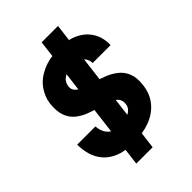

<svg xmlns="http://www.w3.org/2000/svg" viewBox="-261 -931 1162 1162"><g transform="rotate(-45 319.5 -350.0)"><path d="M280 12Q207 12 159 -8Q111 -28 82.5 -62Q54 -96 42.5 -137.5Q31 -179 31 -222H187Q190 -185 205 -162Q220 -139 244 -128.5Q268 -118 296 -118Q327 -118 352 -126Q377 -134 393.5 -149Q410 -164 413 -186Q417 -219 399.5 -237.5Q382 -256 351 -267.5Q320 -279 282.5 -288.5Q245 -298 208.5 -312Q172 -326 142.5 -350Q113 -374 98.5 -414Q84 -454 91 -516Q98 -567 130 -612Q162 -657 222 -684.5Q282 -712 370 -712Q437 -712 482 -692.5Q527 -673 554 -642Q581 -611 591.5 -575Q602 -539 600 -505H447Q446 -530 434.5 -547Q423 -564 402.5 -573Q382 -582 354 -582Q332 -582 307.5 -576Q283 -570 265 -554Q247 -538 243 -508Q240 -482 257.5 -465.5Q275 -449 306 -438Q337 -427 374.5 -416.5Q412 -406 449 -391Q486 -376 515.5 -352Q545 -328 560 -290Q575 -252 568 -195Q560 -127 521.5 -80.5Q483 -34 421.5 -11Q360 12 280 12ZM203 112 317 -812H457L343 112Z"/></g></svg>

Font: Inclusive Sans
Style: Bold Italic
Weight: 700
Italic angle: -7°
Designer: Olivia King
Foundry: Olivia King
Version: Version 2.004